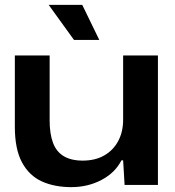

<svg xmlns="http://www.w3.org/2000/svg" viewBox="-20 -760 721 789"><path d="M273 9Q204 9 152 -14.5Q100 -38 70.5 -92.5Q41 -147 41 -239V-532H184V-264Q184 -211 197.5 -174Q211 -137 241.5 -118.5Q272 -100 320 -100Q371 -100 408 -121Q445 -142 465.5 -180Q486 -218 486 -268V-532H629V0H492L486 -101H479Q453 -50 397 -20.5Q341 9 273 9ZM284 -596 180 -740H318L388 -596Z"/></svg>

Font: Mona Sans Expanded SemiBold
Style: Regular
Weight: 600
Width: 7
Designer: Deni Anggara
Foundry: GitHub
Version: Version 2.000